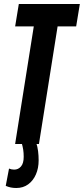

<svg xmlns="http://www.w3.org/2000/svg" viewBox="-20 -720 419 960"><path d="M8.7 209.3 25.1 122.9Q32.2 125.5 37.9 126.8Q43.5 128.1 50.9 128.1Q71.3 128.1 84.9 112.4Q98.5 96.7 98.5 63.9Q98.5 44.4 96.1 28.8Q93.6 13.2 88.6 -4.9L161.2 -5.6Q167.6 13.1 170.4 35.6Q173.2 58.2 173.2 81.7Q173.2 121 159.5 152.2Q145.8 183.5 120.9 201.7Q96 220 61.4 220Q46 220 33.5 217.3Q20.9 214.6 8.7 209.3ZM360.8 -587.9H268L174.7 0H55.6L148.9 -587.9H55.7L74.1 -700H379.2Z"/></svg>

Font: Georama
Style: Italic
Weight: 400
Width: 2
Italic angle: -9°
Designer: Jean-Baptiste Levee
Foundry: Production Type
Version: Version 1.000